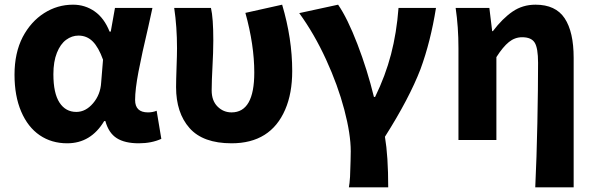

<svg xmlns="http://www.w3.org/2000/svg" viewBox="-20 -598 2540 820"><path d="M42 -279Q42 -372 77 -440Q112 -506 168.5 -542Q225 -578 292 -578Q343 -578 384 -549.5Q425 -521 448 -463H453L471 -564H631L613 -482Q586 -368 571.5 -292Q557 -216 557 -171Q557 -118 612 -118Q632 -118 649 -125L669 -5Q627 14 573 14Q513 14 478.5 -8Q444 -30 430 -81H425Q368 14 267 14Q200 14 149.5 -20.5Q99 -55 70.5 -121.5Q42 -188 42 -279ZM412 -245 420 -343Q401 -396 376 -421Q351 -446 315 -446Q287 -446 262.5 -428Q238 -410 223 -372.5Q208 -335 208 -281Q208 -200 234 -160Q260 -120 306 -120Q346 -120 377.5 -157Q409 -194 412 -245Z M732 -226Q732 -254 734 -310Q736 -364 736 -392Q736 -483 724 -564H881Q891 -521 891 -425Q891 -396 890 -371Q889 -346 888 -326Q884 -250 884 -212Q884 -168 909 -143Q934 -118 969 -118Q1066 -118 1066 -288Q1066 -406 1028 -543L1185 -578Q1228 -433 1228 -295Q1228 -199 1198 -130Q1136 14 969 14Q847 14 789.5 -51Q732 -116 732 -226Z M1475 157Q1478 76 1478 48Q1478 -25 1450.5 -129.5Q1423 -234 1372.5 -344Q1322 -454 1258 -542L1424 -578Q1464 -520 1506.5 -409.5Q1549 -299 1577 -184H1582Q1626 -274 1650 -366Q1674 -458 1682 -564H1842Q1819 -420 1776 -303Q1728 -178 1624 -14Q1638 69 1638 202H1470Q1473 187 1475 157Z M2278 -330Q2278 -393 2263.5 -416Q2249 -439 2210 -439Q2179 -439 2153.5 -418.5Q2128 -398 2100 -354V0H1938V-392Q1938 -483 1926 -564H2070L2082 -465H2085Q2126 -519 2169 -548.5Q2212 -578 2267 -578Q2353 -578 2391.5 -520Q2430 -462 2430 -351V202H2266Q2272 76 2275 -73Q2278 -222 2278 -330Z"/></svg>

Font: Merged Yaku Han JP ExtraBold
Style: Regular
Weight: 800
Designer: Ryoko NISHIZUKA 西塚涼子 (kana, bopomofo & ideographs); Paul D. Hunt (Latin, Greek & Cyrillic); Sandoll Communications 산돌커뮤니
Foundry: Adobe
Version: Version 2.004